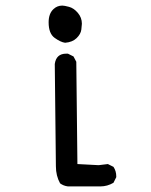

<svg xmlns="http://www.w3.org/2000/svg" viewBox="-20 -560 540 687"><path d="M339 107H223Q207 105 195 96Q180 69 180 35L176 -331Q181 -368 217 -368H223L243 -358L253 -339L257 27L333 31L366 27L386 37Q396 52 396 71V74L386 94Q364 107 339 107ZM213 -407Q197 -409 175.5 -424.5Q154 -440 154 -480Q154 -512 172 -528Q185 -540 203 -540Q210 -540 227 -535.5Q244 -531 258.5 -514Q273 -497 273 -475Q273 -470 271 -454Q269 -438 254 -423.5Q239 -409 213 -407Z"/></svg>

Font: Xiaolai SC
Style: Regular
Weight: 400
Designer: Nozomi Seto 瀬戸のぞみ
Version: Version 3.11;December 4, 2020;FontCreator 13.0.0.2613 64-bit